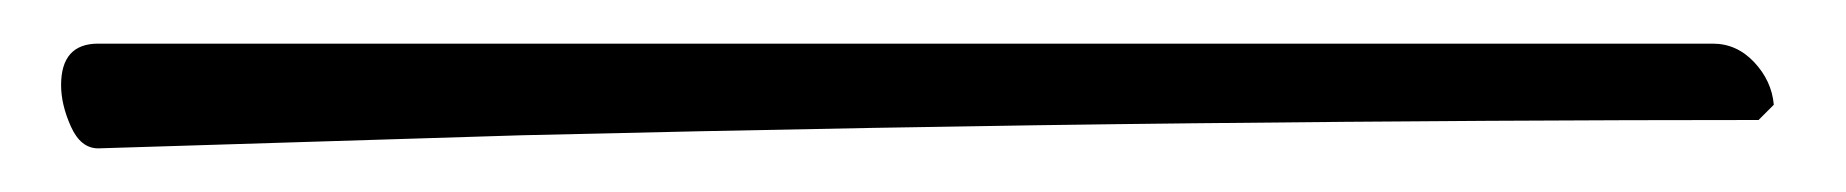

<svg xmlns="http://www.w3.org/2000/svg" viewBox="-20 5 846 88"><path d="M25 73Q17 73 12.5 63Q8 53 8 44Q8 25 25 25H765Q776 25 784 33.5Q792 42 793 53L786 60Q668 60 527 61.5Q386 63 219 67Z"/></svg>

Font: #9Slide05 Great Vibes
Style: Regular
Weight: 400
Designer: Robert E. Leuschke
Foundry: Robert E. Leuschke
Version: Version 1.001